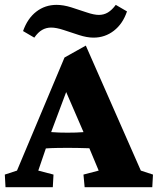

<svg xmlns="http://www.w3.org/2000/svg" viewBox="-23 -781 658 801"><path d="M0 0 -2.9 -52.7 47.9 -69.3 246.1 -541 335 -590.8 564.5 -69.3 615.2 -52.7 612.3 0H330.1L325.2 -52.7L388.7 -69.3L338.9 -188.5L328.1 -223.6L233.4 -442.4L264.6 -427.7L189.5 -227.5L180.7 -198.2L136.7 -69.3L200.2 -52.7L197.3 0ZM155.3 -161.1V-232.4Q174.8 -231.4 197.8 -229.5Q220.7 -227.5 258.8 -227.5Q296.9 -227.5 320.8 -229.5Q344.7 -231.4 364.3 -232.4V-162.1Q351.6 -162.1 326.7 -163.1Q301.8 -164.1 258.8 -164.1Q214.8 -164.1 191.4 -163.1Q168 -162.1 155.3 -161.1ZM460 -760.7 506.8 -733.4Q489.3 -681.6 452.1 -652.8Q415 -624 367.2 -624Q339.8 -624 306.6 -634.8Q273.4 -645.5 242.7 -655.8Q211.9 -666 190.4 -666Q169.9 -666 152.8 -656.2Q135.7 -646.5 120.1 -624L73.2 -651.4Q91.8 -704.1 128.4 -732.4Q165 -760.7 212.9 -760.7Q241.2 -760.7 273.9 -750.5Q306.6 -740.2 337.9 -729.5Q369.1 -718.8 389.6 -718.8Q410.2 -718.8 427.2 -729Q444.3 -739.3 460 -760.7Z"/></svg>

Font: Crimson Pro ExtraBold
Style: Regular
Weight: 800
Designer: Jacques Le Bailly
Foundry: Baron von Fonthausen
Version: Version 1.003